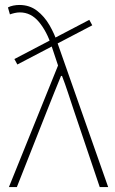

<svg xmlns="http://www.w3.org/2000/svg" viewBox="-20 -754 464 774"><path d="M50 -494 38 -516 340 -674 352 -652ZM16 0 214 -490 188 -568Q169 -627 137 -665.5Q105 -704 60 -704Q50 -704 39 -701.5Q28 -699 20 -696L12 -724Q21 -729 33.5 -731.5Q46 -734 58 -734Q99 -734 129 -711Q159 -688 179.5 -652.5Q200 -617 212 -580L416 0H382L276 -314Q266 -344 254 -380.5Q242 -417 230 -448H226Q213 -417 198.5 -380.5Q184 -344 172 -314L48 0Z"/></svg>

Font: SourceSans3VF
Style: Regular
Weight: 200
Designer: Paul D. Hunt
Foundry: Adobe
Version: Version 3.052;hotconv 1.1.0;makeotfexe 2.6.0